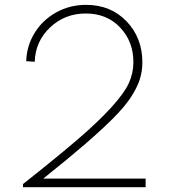

<svg xmlns="http://www.w3.org/2000/svg" viewBox="-20 -784 706 804"><path d="M76.2 0V-13.2Q221.2 -127.9 306.4 -201.2Q391.6 -274.4 446 -334.2Q500.5 -394 519.5 -436Q538.6 -478 538.6 -523.9Q538.6 -609.9 483.2 -668.7Q427.7 -727.5 339.4 -727.5Q251 -727.5 189.5 -668.9Q127.9 -610.4 125.5 -525.4L89.8 -527.8Q91.8 -592.3 125 -646.2Q158.2 -700.2 215.1 -731.9Q272 -763.7 340.3 -763.7Q443.8 -763.7 510 -694.6Q576.2 -625.5 576.2 -522.9Q576.2 -483.9 564.5 -449Q552.7 -414.1 526.6 -374.5Q500.5 -335 450.7 -285.6Q400.9 -236.3 332.8 -177.5Q264.6 -118.7 161.1 -36.1H589.8V0Z"/></svg>

Font: Spartan MB ExtLt
Style: Regular
Weight: 200
Designer: Matt Bailey, Mirko Velimirovic
Foundry: Matt Bailey
Version: Version 1.005